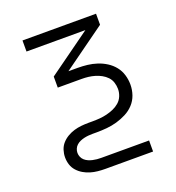

<svg xmlns="http://www.w3.org/2000/svg" viewBox="-133 -626 866 947"><g transform="rotate(-20 300.0 -152.5)"><path d="M258 215Q239 215 219.5 213Q200 211 181.5 205.5Q163 200 146 190Q129 180 116 165.5Q103 151 97 132.5Q91 114 91 94Q91 75 97 56Q103 37 116 22.5Q129 8 146 -2Q163 -12 181.5 -17.5Q200 -23 219.5 -25Q239 -27 258 -27H279Q298 -27 317 -28.5Q336 -30 354.5 -34.5Q373 -39 390.5 -46.5Q408 -54 422.5 -66.5Q437 -79 444.5 -97Q452 -115 452 -134Q452 -134 452 -134Q452 -134 452 -134Q452 -152 446.5 -169Q441 -186 429 -198.5Q417 -211 401.5 -219.5Q386 -228 369 -233Q352 -238 335 -240Q318 -242 300 -242H175V-300L400 -462H91V-520H477V-462L252 -300H300Q326 -300 351.5 -297Q377 -294 401.5 -286Q426 -278 448 -264Q470 -250 486 -230Q502 -210 509.5 -185Q517 -160 517 -134H484H517Q517 -134 517 -134Q517 -134 517 -134Q517 -106 508 -80Q499 -54 480.5 -34Q462 -14 437.5 -1.5Q413 11 387 18.5Q361 26 333.5 28.5Q306 31 279 31H258Q247 31 236 32Q225 33 214 35.5Q203 38 192.5 42.5Q182 47 173.5 54.5Q165 62 160.5 72.5Q156 83 156 94Q156 105 160.5 115.5Q165 126 173.5 133.5Q182 141 192.5 145.5Q203 150 214 152.5Q225 155 236 156Q247 157 258 157H509V215Z"/></g></svg>

Font: Iosevka Aile Custom Light
Style: Regular
Weight: 300
Designer: Belleve Invis
Foundry: Belleve Invis
Version: Version 17.0.2; ttfautohint (v1.8.3)